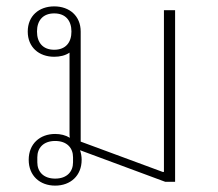

<svg xmlns="http://www.w3.org/2000/svg" viewBox="-20 -570 684 602"><path d="M153 12C201 12 236 -19 236 -69C236 -80 234 -90 231 -99L498 0H529V-538H494V-31H490L233 -126V-471C233 -520 198 -550 150 -550C102 -550 67 -520 67 -471C67 -422 102 -392 150 -392C168 -392 185 -396 198 -405V-152C198 -147 198 -143 199 -138C186 -146 170 -150 153 -150C105 -150 70 -119 70 -69C70 -19 105 12 153 12ZM153 -10C116 -10 97 -32 97 -61V-77C97 -106 116 -128 153 -128C190 -128 209 -106 209 -77V-61C209 -32 190 -10 153 -10ZM150 -414C114 -414 96 -437 96 -471C96 -505 114 -528 150 -528C186 -528 204 -505 204 -471C204 -437 186 -414 150 -414Z"/></svg>

Font: IBM Plex Thai Looped ExtraLight
Style: Regular
Weight: 200
Designer: Mike Abbink, Paul van der Laan, Pieter van Rosmalen, Ben Mitchell, Mark Frömberg
Foundry: Bold Monday
Version: Version 1.0